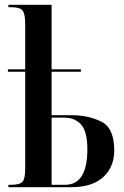

<svg xmlns="http://www.w3.org/2000/svg" viewBox="-20 -780 517 800"><path d="M15 0H276Q364 0 410 -42Q456 -84 456 -154Q456 -247 401.5 -273.5Q347 -300 279 -300H195V-481H317V-491H195V-760H15V-750H26Q63 -750 74 -736Q85 -722 85 -681V-491H13V-481H85V-78Q85 -37 74.5 -23.5Q64 -10 26 -10H15ZM195 -10V-290H247Q292 -290 318 -261Q344 -232 344 -158Q344 -10 251 -10Z"/></svg>

Font: Noto Serif Display Condensed Semi
Style: Regular
Weight: 600
Width: 3
Designer: Monotype Design Team
Foundry: Monotype Imaging Inc.
Version: Version 1.900